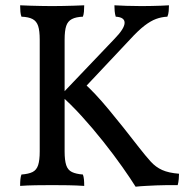

<svg xmlns="http://www.w3.org/2000/svg" viewBox="-20 -699 718 725"><path d="M492 6Q474 -23 442 -68.5Q410 -114 369.5 -165Q329 -216 287 -262Q245 -308 209 -339L413 -553Q450 -591 450.5 -612.5Q451 -634 417 -636Q414 -646 413 -657Q412 -668 412 -679Q429 -678 457 -677Q485 -676 515 -676Q535 -676 553.5 -676.5Q572 -677 588.5 -677.5Q605 -678 618 -679Q618 -669 617 -657Q616 -645 612 -636Q590 -635 569.5 -627.5Q549 -620 525.5 -602Q502 -584 470 -549L295 -363V-387Q337 -350 390.5 -285.5Q444 -221 505 -142Q530 -110 549 -89Q568 -68 592.5 -57Q617 -46 656 -43Q656 -35 655 -23Q654 -11 651 0Q632 0 612 0Q592 0 571 1Q550 2 530 3Q510 4 492 6ZM56 3Q56 -11 57 -21.5Q58 -32 61 -40Q88 -42 103 -49.5Q118 -57 124 -75.5Q130 -94 130 -127V-549Q130 -583 124 -601Q118 -619 103 -627Q88 -635 61 -636Q58 -644 57 -655Q56 -666 56 -679Q75 -678 94.5 -677.5Q114 -677 135 -676.5Q156 -676 177 -676Q199 -676 219 -676.5Q239 -677 258.5 -677.5Q278 -678 298 -679Q298 -666 297 -655Q296 -644 293 -636Q267 -635 251.5 -627Q236 -619 230 -601Q224 -583 224 -549V-127Q224 -94 230 -75.5Q236 -57 251.5 -49.5Q267 -42 293 -40Q296 -32 297 -21.5Q298 -11 298 3Q268 1 237 0.5Q206 0 177 0Q148 0 115 0.5Q82 1 56 3Z"/></svg>

Font: Vollkorn
Style: Regular
Weight: 400
Designer: Friedrich Althausen
Foundry: Friedrich Althausen
Version: Version 5.001